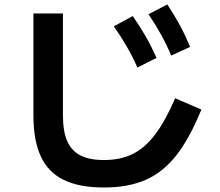

<svg xmlns="http://www.w3.org/2000/svg" viewBox="-20 -798 978 852"><path d="M128.3 -286.2V-738.3H259.3V-286.2Q259.3 -215.6 278.1 -172.3Q296.9 -129 336.8 -108.4Q376.7 -87.9 441.3 -87.9Q514.9 -87.9 568.9 -114.7Q623 -141.5 668.1 -200.8Q713.2 -260 757.2 -362L873.6 -312Q821.5 -183.8 762.5 -108.9Q703.6 -34 626.8 0Q549.9 34 441.3 34Q331.8 34 263 0.4Q194.1 -33.2 161.2 -103.8Q128.3 -174.3 128.3 -286.2ZM485.2 -681.3 569 -726.8Q601.3 -680.7 626.6 -636.4Q651.8 -592.2 674.7 -541.1L589.6 -498.5Q568.6 -546.3 543.4 -590Q518.1 -633.8 485.2 -681.3ZM638.9 -734.9 722.5 -778.3Q754.1 -730.6 778.4 -685.5Q802.7 -640.5 823.7 -590L739.7 -551.5Q718.7 -601.3 694.2 -645.3Q669.7 -689.3 638.9 -734.9Z"/></svg>

Font: Pretendard JP Variable
Style: Regular
Weight: 400
Designer: Base glyphs from Inter by Rasmus Andersson; Hangul glyphs from Noto Sans CJK(Source Han Sans) by Jang Soo-young and Kang
Foundry: Kil Hyung-jin
Version: Version 1.307;Glyphs 3.2 (3192)